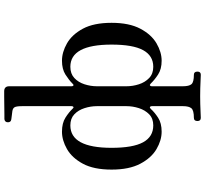

<svg xmlns="http://www.w3.org/2000/svg" viewBox="-51 -729 979 917"><g transform="rotate(-90 438.5 -270.5)"><path d="M334 199Q319 199 319 183Q319 166 334 166Q370 166 380 154Q390 142 390 114V-35Q390 -41 386.5 -43.5Q383 -46 377 -40Q361 -22 335 -5Q309 12 268 12Q227 12 185 -12.5Q143 -37 115 -90Q87 -143 87 -227Q87 -312 115 -364Q143 -416 185 -440Q227 -464 268 -464Q309 -464 335 -447.5Q361 -431 377 -414Q383 -407 386.5 -409.5Q390 -412 390 -418V-654Q390 -681 385 -690Q380 -699 366 -701Q359 -702 346 -703.5Q333 -705 327 -706Q313 -708 313 -722Q313 -737 328 -739Q331 -739 349.5 -739Q368 -739 392 -739.5Q416 -740 435.5 -740Q455 -740 461 -740Q485 -740 485 -716V-418Q485 -412 488.5 -409.5Q492 -407 498 -414Q515 -431 541 -447.5Q567 -464 607 -464Q648 -464 690 -440Q732 -416 760 -364Q788 -312 788 -227Q788 -143 760 -90Q732 -37 690 -12.5Q648 12 607 12Q567 12 541 -5Q515 -22 498 -40Q492 -46 488.5 -43.5Q485 -41 485 -35V113Q485 143 495 154.5Q505 166 540 166Q555 166 555 183Q555 199 540 199Q533 199 515 198Q497 197 475.5 196.5Q454 196 437 196Q421 196 399.5 196.5Q378 197 359.5 198Q341 199 334 199ZM578 -28Q631 -28 657.5 -76.5Q684 -125 684 -227Q684 -424 578 -424Q545 -424 524.5 -405Q504 -386 494.5 -356.5Q485 -327 485 -297V-156Q485 -126 494.5 -96.5Q504 -67 524.5 -47.5Q545 -28 578 -28ZM298 -28Q331 -28 351 -47.5Q371 -67 380.5 -96.5Q390 -126 390 -156V-297Q390 -327 380.5 -356.5Q371 -386 351 -405Q331 -424 298 -424Q191 -424 191 -227Q191 -125 217.5 -76.5Q244 -28 298 -28Z"/></g></svg>

Font: Zen Old Mincho SemiBold
Style: Regular
Weight: 600
Version: Version 1.500